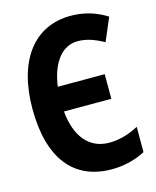

<svg xmlns="http://www.w3.org/2000/svg" viewBox="-111 -804 722 889"><g transform="rotate(-15 250.0 -359.0)"><path d="M315 9C371 9 427 -4 476 -30V-151C426 -125 381 -113 335 -113C238 -113 180 -186 169 -307H396V-425H171C186 -535 237 -605 314 -605C354 -605 391 -593 438 -567L485 -677C433 -710 376 -727 313 -727C136 -727 31 -586 31 -356C31 -120 131 9 315 9Z"/></g></svg>

Font: Noto Sans Mono ExtraCondensed ExtraBold
Style: Regular
Weight: 800
Width: 2
Designer: Monotype Design Team
Foundry: Monotype Imaging Inc.
Version: Version 2.014